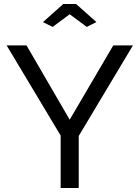

<svg xmlns="http://www.w3.org/2000/svg" viewBox="-20 -936 695 956"><path d="M13 -710 282 -261V0H372V-259L642 -710H544L327 -340L112 -710ZM242 -802 327 -865 412 -802 460 -826 359 -916H295L194 -826Z"/></svg>

Font: Raleway Med
Style: Regular
Weight: 500
Designer: Matt McInerney, Pablo Impallari, Rodrigo Fuenzalida
Foundry: Matt McInerney, Pablo Impallari, Rodrigo Fuenzalida
Version: Version 3.00 July 28, 2015